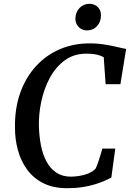

<svg xmlns="http://www.w3.org/2000/svg" viewBox="-20 -979 683 1007"><path d="M332.5 8Q258.5 8 206.5 -18.5Q154.5 -45 121.8 -90.2Q89 -135.5 73.8 -192Q58.5 -248.5 58.5 -308.5Q57 -410.5 86.2 -492.2Q115.5 -574 168.8 -632Q222 -690 293.8 -720.8Q365.5 -751.5 449.5 -751.5Q493 -751.5 530.5 -745.2Q568 -739 596.5 -732Q625 -725 641.5 -722.5L611.5 -537.5H534L524 -679Q514.5 -684 502.5 -688.2Q490.5 -692.5 473.8 -695Q457 -697.5 433 -697.5Q367 -697.5 319.2 -662.2Q271.5 -627 241 -570Q210.5 -513 196.5 -446.2Q182.5 -379.5 184 -317Q185.5 -262.5 195.2 -214.5Q205 -166.5 224.8 -130.2Q244.5 -94 276 -73.2Q307.5 -52.5 352 -52.5Q371 -52.5 395.5 -56.2Q420 -60 443.2 -69.2Q466.5 -78.5 482 -95.5Q487 -106 491.5 -118.5Q496 -131 500.2 -144.5Q504.5 -158 508.8 -172Q513 -186 516.5 -199.5H584.5L564 -47.5Q550 -40 528.8 -30.8Q507.5 -21.5 478.8 -12.5Q450 -3.5 413.5 2.2Q377 8 332.5 8ZM435.5 -819.5Q419 -819.5 405 -827.8Q391 -836 383 -850.5Q375 -865 375.5 -883Q376.5 -916 397.5 -937.5Q418.5 -959 449 -959Q475.5 -959 492.8 -942Q510 -925 509.5 -898.5Q509.5 -864 488.8 -841.8Q468 -819.5 435.5 -819.5Z"/></svg>

Font: Merriweather Medium
Style: Italic
Weight: 500
Italic angle: -7.8°
Version: Version 2.101